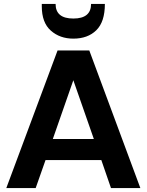

<svg xmlns="http://www.w3.org/2000/svg" viewBox="-20 -954 744 974"><path d="M12 0ZM12 0ZM692 0H543L494 -142H211L161 0H12L272 -698H433ZM456 -249 352 -547 248 -249ZM352 -758Q284 -758 238 -798.5Q192 -839 192 -922V-934H262Q262 -860 352 -860Q442 -860 442 -934H512Q512 -843 468.5 -800.5Q425 -758 352 -758Z"/></svg>

Font: Ulagadi Sans SemiBold
Style: Regular
Weight: 600
Designer: Ninad Kale (Devanagari), Jonny Pinhorn (Latin)
Foundry: Indian Type Foundry
Version: Version 3.01;March 29, 2020;FontCreator 12.0.0.2522 64-bit; 